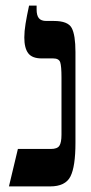

<svg xmlns="http://www.w3.org/2000/svg" viewBox="-20 -667 324 687"><path d="M12 0 44 -134H162Q185 -134 192.5 -145.5Q200 -157 200 -185V-390Q200 -430 195.5 -444Q191 -458 170 -458H129Q95 -458 81 -476.5Q67 -495 67 -533Q67 -555 71.5 -582.5Q76 -610 84 -647H111V-633Q111 -612 119 -602Q127 -592 146 -592H173Q223 -592 236.5 -567Q250 -542 250 -481V-156Q250 -71 232 -35.5Q214 0 159 0Z"/></svg>

Font: Noto Serif Hebrew ExtraCondensed
Style: Bold
Weight: 700
Width: 2
Designer: Monotype Design Team
Foundry: Monotype Imaging Inc.
Version: Version 2.004; ttfautohint (v1.8.4.7-5d5b)